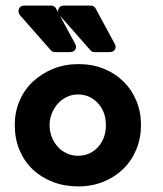

<svg xmlns="http://www.w3.org/2000/svg" viewBox="-20 -659 585 689"><path d="M262 -429Q311 -429 352 -412.5Q393 -396 423 -366.5Q453 -337 469.5 -297Q486 -257 486 -211Q486 -164 469.5 -123.5Q453 -83 423 -53.5Q393 -24 351.5 -7Q310 10 261 10Q212 10 170 -6Q128 -22 97.5 -51Q67 -80 50 -120.5Q33 -161 33 -211Q33 -257 50 -297Q67 -337 98 -366Q129 -395 170.5 -412Q212 -429 262 -429ZM260 -100Q303 -100 331.5 -131Q360 -162 360 -210Q360 -257 332 -288Q303 -320 260 -320Q238 -320 219.5 -311Q201 -302 187.5 -287Q174 -272 166 -252Q158 -232 158 -210Q158 -187 166 -167Q174 -147 187.5 -132Q201 -117 220 -108.5Q239 -100 260 -100ZM165 -639Q170 -639 175 -635.5Q180 -632 182 -627L249 -503Q256 -491 250.5 -481.5Q245 -472 231 -472H177Q169 -472 163 -478L52 -604Q43 -615 48 -627Q53 -639 67 -639ZM307 -639Q312 -639 317 -635.5Q322 -632 324 -627L391 -503Q398 -491 392.5 -481.5Q387 -472 373 -472H319Q311 -472 305 -478L194 -604Q185 -615 190 -627Q195 -639 209 -639Z"/></svg>

Font: Stadtwerke
Style: Bold
Weight: 700
Designer: Santiago Orozco
Foundry: Typemade
Version: Version 1.003